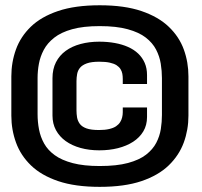

<svg xmlns="http://www.w3.org/2000/svg" viewBox="-20 -699 765 728"><path d="M358 9.5Q452 9.5 516.2 -12.2Q580.5 -34 619.8 -72Q659 -110 676.8 -158.5Q694.5 -207 694.5 -260.5V-409.5Q694.5 -463 677 -511.2Q659.5 -559.5 620.2 -597.2Q581 -635 516.5 -657Q452 -679 358 -679Q264.5 -679 200.2 -657.2Q136 -635.5 97 -597.8Q58 -560 40.5 -511.5Q23 -463 23 -409.5V-260.5Q23 -207 40.8 -158.2Q58.5 -109.5 97.5 -71.8Q136.5 -34 200.8 -12.2Q265 9.5 358 9.5ZM358 -69.5Q297.5 -69.5 255.8 -80.5Q214 -91.5 187.8 -110.5Q161.5 -129.5 147.5 -154.5Q133.5 -179.5 128 -208Q122.5 -236.5 122.5 -266V-404Q122.5 -430 127.5 -457.2Q132.5 -484.5 146 -510Q159.5 -535.5 185.5 -556Q211.5 -576.5 253.5 -588.2Q295.5 -600 358 -600Q421.5 -600 464.2 -588.2Q507 -576.5 532.8 -556.5Q558.5 -536.5 571.8 -511Q585 -485.5 589.5 -457.8Q594 -430 594 -403V-263Q594 -237 589.8 -209.8Q585.5 -182.5 572.5 -157.5Q559.5 -132.5 533.8 -112.5Q508 -92.5 465.2 -81Q422.5 -69.5 358 -69.5ZM356.5 -129Q394.5 -129 427.2 -137.2Q460 -145.5 484.8 -161.5Q509.5 -177.5 523.5 -201Q537.5 -224.5 537.5 -255.5V-291.5H445.5V-273.5Q445.5 -264 443.2 -254.2Q441 -244.5 435.5 -235.8Q430 -227 420 -220.2Q410 -213.5 394 -209.8Q378 -206 355.5 -206Q325 -206 307.8 -212.2Q290.5 -218.5 282.5 -229.5Q274.5 -240.5 272.2 -253.8Q270 -267 270 -281V-391Q270 -405 272.5 -418.5Q275 -432 283.5 -442.2Q292 -452.5 309.5 -458.8Q327 -465 356.5 -465Q380 -465 396 -461.5Q412 -458 421.8 -451.8Q431.5 -445.5 436.8 -437.2Q442 -429 443.8 -419.5Q445.5 -410 445.5 -399.5V-380.5H537.5V-414.5Q537.5 -440 528.8 -460.2Q520 -480.5 504 -495.8Q488 -511 465.5 -521Q443 -531 415.2 -536Q387.5 -541 356.5 -541Q318 -541 285.5 -532.2Q253 -523.5 229.2 -506.2Q205.5 -489 192.2 -463Q179 -437 179 -402.5V-261Q179 -230 192.2 -205.5Q205.5 -181 229.2 -164Q253 -147 285.5 -138Q318 -129 356.5 -129Z"/></svg>

Font: Anybody UltraCondensed Thin
Style: Bold
Weight: 700
Version: Version 1.111